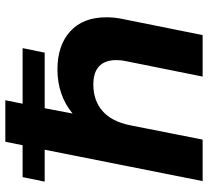

<svg xmlns="http://www.w3.org/2000/svg" viewBox="-50 -732 782 722"><g transform="rotate(-90 341.0 -371.0)"><path d="M637 -362Q637 -330 630 -298L570 0H414L472 -288Q476 -305 476 -325Q476 -367 453 -389Q430 -411 384 -411Q324 -411 284.5 -376.5Q245 -342 231 -273L177 0H21L139 -594H19L36 -677H156L169 -742H325L312 -677H521L504 -594H295L275 -489Q344 -546 441 -546Q531 -546 584 -498Q637 -450 637 -362Z"/></g></svg>

Font: Montserrat Alternates
Style: Bold Italic
Weight: 700
Italic angle: -11.3°
Designer: Julieta Ulanovsky
Foundry: Julieta Ulanovsky
Version: Version 7.200